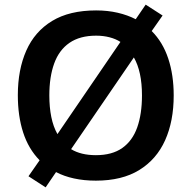

<svg xmlns="http://www.w3.org/2000/svg" viewBox="-20 -770 827 829"><path d="M730 -358Q730 -247 693 -164.5Q656 -82 581.5 -36Q507 10 394 10Q343 10 299.5 0.5Q256 -9 222 -27L177 39L103 -9L151 -78Q103 -127 80 -198Q57 -269 57 -359Q57 -469 93.5 -551.5Q130 -634 205 -679.5Q280 -725 395 -725Q445 -725 488 -715Q531 -705 566 -687L609 -750L682 -703L635 -636Q683 -588 706.5 -517Q730 -446 730 -358ZM593 -358Q593 -461 558 -522L287 -126Q308 -113 335 -106.5Q362 -100 394 -100Q464 -100 508 -131Q552 -162 572.5 -220Q593 -278 593 -358ZM193 -358Q193 -307 201.5 -265Q210 -223 228 -191L500 -589Q480 -602 453 -609Q426 -616 395 -616Q325 -616 280 -585Q235 -554 214 -496Q193 -438 193 -358Z"/></svg>

Font: Noto Sans Symbols SemiBold
Style: Regular
Weight: 600
Version: Version 2.002